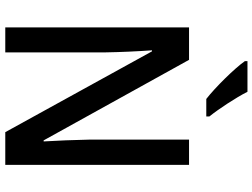

<svg xmlns="http://www.w3.org/2000/svg" viewBox="-138 -844 981 746"><g transform="rotate(90 353.0 -470.5)"><path d="M336 -941H217V-931C244 -892 320 -815 364 -781H432V-793C403 -829 359 -896 336 -941ZM620 0V-714H522V-325C523 -270 526 -198 529 -149H525L212 -714H86V0H183V-390C182 -450 179 -514 175 -570H179L493 0Z"/></g></svg>

Font: Noto Sans SemiCondensed Medium
Style: Regular
Weight: 500
Width: 4
Designer: Monotype Design Team
Foundry: Monotype Imaging Inc.
Version: Version 2.013